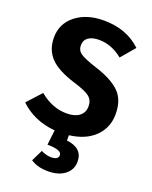

<svg xmlns="http://www.w3.org/2000/svg" viewBox="-175 -804 921 1160"><g transform="rotate(20 286.0 -224.0)"><path d="M547 -202Q547 -115 488.5 -57Q430 1 325 14V48Q429 60 429 147Q429 198 388.5 230Q348 262 280 262Q212 262 168 232L204 159Q238 176 268 176Q315 176 315 146Q315 112 223 112L234 16Q98 4 9 -82L92 -173Q173 -105 267 -105Q318 -105 347.5 -127.5Q377 -150 377 -190Q377 -229 351 -250.5Q325 -272 250 -295Q135 -330 86.5 -381Q38 -432 38 -510Q38 -600 108 -655Q178 -710 288 -710Q434 -710 528 -621L452 -532Q381 -590 300 -590Q257 -590 232 -572.5Q207 -555 207 -522Q207 -489 233.5 -470.5Q260 -452 341 -426Q447 -392 497 -342.5Q547 -293 547 -202Z"/></g></svg>

Font: Fira Sans
Style: Bold
Weight: 700
Designer: bBox Type GmbH & Carrois Corporate GbR & Edenspiekermann AG
Foundry: bBox Type GmbH & Carrois Corporate GbR & Edenspiekermann AG
Version: Version 4.301;PS 004.301;hotconv 1.0.88;makeotf.lib2.5.64775